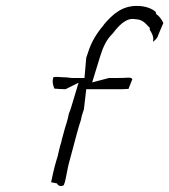

<svg xmlns="http://www.w3.org/2000/svg" viewBox="-20 -667 573 650"><path d="M161 -406C156 -391 159 -380 164 -367C176 -366 189 -365 202 -365L246 -387L221 -304C219 -297 217 -291 213 -282C212 -274 209 -263 206 -253L199 -230C196 -221 194 -209 190 -197C189 -190 186 -181 183 -171L177 -146C176 -138 172 -129 170 -121C163 -97 158 -74 153 -50L173 -46C175 -41 182 -33 196 -40L200 -52C206 -76 209 -103 218 -132C225 -156 231 -182 238 -207C241 -217 244 -228 247 -239L254 -261C255 -264 255 -269 257 -275L264 -297L272 -365H379C391 -365 403 -365 414 -366H415L428 -399C427 -401 424 -404 418 -404H412C401 -403 386 -403 374 -403H349L292 -388L319 -476C329 -508 340 -533 362 -554C368 -561 396 -603 429 -603C432 -603 431 -603 439 -602C467 -601 476 -582 487 -573V-566C492 -559 502 -542 498 -528C498 -528 498 -527 499 -526C505 -531 510 -536 514 -543L515 -547C522 -562 526 -574 533 -589C530 -596 521 -612 509 -619L507 -627C494 -638 473 -647 443 -647C394 -647 362 -620 331 -583V-582C310 -558 289 -526 278 -489L272 -472L266 -403H224C218 -403 214 -404 207 -405C188 -405 170 -408 161 -406Z"/></svg>

Font: SolarCharger
Style: 152
Weight: 100
Designer: Mew Too
Foundry: Cannot Into Space Fonts/KineticPlasma Fonts
Version: Version 1.100